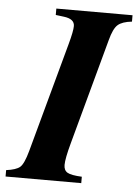

<svg xmlns="http://www.w3.org/2000/svg" viewBox="-82 -708 538 748"><g transform="rotate(5 187.0 -334.5)"><path d="M406 -669V-644Q368 -640 351 -625Q334 -610 322 -564L210 -152Q193 -90 193 -65Q193 -44 207.5 -35.5Q222 -27 264 -25V0H-32V-25Q7 -30 22 -43Q37 -56 51 -107L168 -536Q182 -587 182 -607Q182 -635 140 -640L108 -644V-669Z"/></g></svg>

Font: STIX MathJax Alphabets
Style: Bold Italic
Weight: 700
Italic angle: -16.33°
Designer: MicroPress Inc., with final additions and corrections provided by Coen Hoffman, Elsevier (retired)
Version: Version 1.1.1